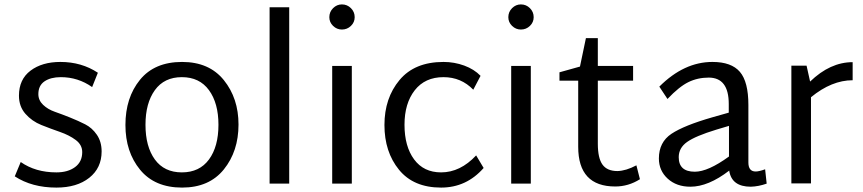

<svg xmlns="http://www.w3.org/2000/svg" viewBox="-20 -833 3917 871"><path d="M236 18Q125 18 47 -33L74 -98Q141 -51 236 -51Q288 -51 320.5 -75Q353 -99 353 -143Q353 -176 323.5 -198Q294 -220 252 -234.5Q210 -249 167.5 -266Q125 -283 95.5 -316.5Q66 -350 66 -399Q66 -473 118.5 -512.5Q171 -552 254 -552Q350 -552 424 -503L398 -438Q334 -483 256 -483Q210 -483 182 -464Q154 -445 154 -406Q154 -378 175.5 -357.5Q197 -337 228.5 -326Q260 -315 297.5 -300Q335 -285 366.5 -269Q398 -253 419.5 -221.5Q441 -190 441 -146Q441 -71 385 -26.5Q329 18 236 18Z M806 18Q682 18 615.5 -63Q549 -144 549 -266Q549 -390 615 -471Q681 -552 806 -552Q929 -552 995.5 -469.5Q1062 -387 1062 -268Q1062 -147 995.5 -64.5Q929 18 806 18ZM971 -267Q971 -365 928 -424Q885 -483 805 -483Q725 -483 682.5 -424Q640 -365 640 -267Q640 -168 682.5 -109.5Q725 -51 805 -51Q885 -51 928 -109.5Q971 -168 971 -267Z M1203 0V-800H1292V0Z M1531 -699Q1508 -699 1491 -715.5Q1474 -732 1474 -755Q1474 -779 1491 -796Q1508 -813 1531 -813Q1555 -813 1572 -796Q1589 -779 1589 -755Q1589 -732 1572 -715.5Q1555 -699 1531 -699ZM1487 0V-534H1576V0Z M1981 18Q1856 18 1790 -63Q1724 -144 1724 -266Q1724 -388 1792.5 -470Q1861 -552 1992 -552Q2041 -552 2086 -535.5Q2131 -519 2160 -489L2127 -426Q2072 -483 1992 -483Q1908 -483 1861.5 -423.5Q1815 -364 1815 -267Q1815 -169 1858.5 -110Q1902 -51 1981 -51Q2068 -51 2140 -128L2174 -71Q2096 18 1981 18Z M2343 -699Q2320 -699 2303 -715.5Q2286 -732 2286 -755Q2286 -779 2303 -796Q2320 -813 2343 -813Q2367 -813 2384 -796Q2401 -779 2401 -755Q2401 -732 2384 -715.5Q2367 -699 2343 -699ZM2299 0V-534H2388V0Z M2867 -83 2883 -20Q2831 13 2771 13Q2603 13 2603 -167V-467H2518V-505L2611 -531L2638 -660H2692V-534H2852V-467H2692V-181Q2692 -116 2713 -86.5Q2734 -57 2781 -57Q2820 -58 2867 -83Z M3451 -65 3458 0Q3421 13 3386 14Q3299 14 3288 -59Q3193 14 3112 14Q3049 14 3009 -22.5Q2969 -59 2969 -114Q2969 -188 3026 -226Q3083 -264 3212 -301L3286 -322V-361Q3286 -481 3195 -481Q3145 -481 3103 -460.5Q3061 -440 3008 -384L2971 -440Q3083 -552 3212 -552Q3298 -552 3336.5 -507Q3375 -462 3375 -357V-96Q3375 -55 3408 -55Q3423 -55 3451 -65ZM3059 -120Q3059 -54 3132 -54Q3192 -54 3287 -123V-262L3230 -245Q3135 -216 3097 -189Q3059 -162 3059 -120Z M3848 -551V-469Q3753 -469 3659 -392V-1H3570V-535H3639L3655 -463Q3746 -551 3848 -551Z"/></svg>

Font: Martel Sans
Style: Regular
Weight: 400
Designer: Dan Reynolds and Mathieu Réguer
Foundry: Dan Reynolds and Mathieu Réguer
Version: Version 1.001;PS 001.001;hotconv 1.0.70;makeotf.lib2.5.58329